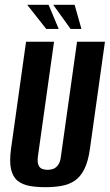

<svg xmlns="http://www.w3.org/2000/svg" viewBox="-20 -764 455 796"><path d="M167.5 12Q131.7 12 102.6 6.8Q73.5 1.6 53.6 -14.1Q33.7 -29.8 26 -61.5Q18.4 -93.1 25.7 -146.8L88 -591H204L137 -114.4Q134.4 -92.5 139.1 -80.5Q143.7 -68.4 154.1 -64.1Q164.4 -59.9 177 -59.9Q190 -59.9 201.3 -64.1Q212.6 -68.4 221.2 -80.5Q229.8 -92.5 232.4 -114.4L299.4 -591H415.1L352.9 -147.5Q345.5 -93.8 329.2 -61.8Q312.8 -29.8 288.7 -14.1Q264.6 1.6 234 6.8Q203.4 12 167.5 12ZM317.6 -644.1H272.6L200.7 -744H289.4ZM223.4 -644.1H171.6L92.9 -744H181.5Z"/></svg>

Font: Alumni Sans Thin
Style: Italic
Weight: 100
Italic angle: -8°
Designer: Robert E. Leuschke
Foundry: Robert E. Leuschke
Version: Version 1.016